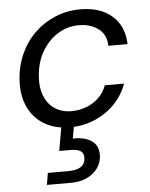

<svg xmlns="http://www.w3.org/2000/svg" viewBox="-54 -553 669 856"><g transform="rotate(-5 280.5 -124.5)"><path d="M246 12Q181 12 133 -16Q85 -44 61 -94.5Q37 -145 40 -211Q43 -276 67 -330.5Q91 -385 131.5 -424.5Q172 -464 225 -486Q278 -508 337 -508Q427 -508 479.5 -461.5Q532 -415 534 -335H448Q447 -386 411.5 -412Q376 -438 325 -438Q273 -438 229.5 -410.5Q186 -383 158 -334Q130 -285 127 -218Q125 -180 134.5 -150Q144 -120 161.5 -100Q179 -80 204 -69.5Q229 -59 259 -59Q293 -59 324.5 -70.5Q356 -82 380.5 -105Q405 -128 417 -161H503Q485 -110 447 -71Q409 -32 357.5 -10Q306 12 246 12ZM121 259 130 206H222Q259 206 278 193Q297 180 298 155Q299 133 285 123Q271 113 239 113H189L210 -7H267L254 63Q290 62 316 71.5Q342 81 355.5 100Q369 119 368 150Q366 182 348 206.5Q330 231 299.5 245Q269 259 231 259Z"/></g></svg>

Font: DM Sans 28pt
Style: Italic
Weight: 400
Italic angle: -10°
Version: Version 4.004;gftools[0.9.30]